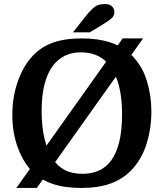

<svg xmlns="http://www.w3.org/2000/svg" viewBox="-20 -920 811 950"><path d="M61 10 587 -730H688L162 10ZM729 -368Q729 -285 705 -208Q681 -131 629 -77Q586 -33 526 -11.5Q466 10 382 10Q298 10 238 -11Q178 -32 137 -74Q94 -119 67.5 -191.5Q41 -264 41 -352Q41 -439 67.5 -515.5Q94 -592 141 -643Q183 -688 242 -709Q301 -730 385 -730Q465 -730 526 -710Q587 -690 632 -646Q684 -594 706.5 -520.5Q729 -447 729 -368ZM186 -371Q186 -293 200.5 -233Q215 -173 240 -135Q264 -98 300 -79Q336 -60 388 -60Q482 -60 530 -126Q556 -161 570 -218Q584 -275 584 -354Q584 -433 569.5 -491.5Q555 -550 529 -587Q503 -625 465.5 -643Q428 -661 381 -661Q334 -661 299.5 -643.5Q265 -626 242 -595Q186 -521 186 -371ZM341 -760 401 -836Q423 -864 438 -877.5Q453 -891 466.5 -895.5Q480 -900 499 -900Q523 -900 534.5 -888Q546 -876 546 -861Q546 -848 540 -838.5Q534 -829 518 -818Q502 -807 471 -788L424 -760Z"/></svg>

Font: Domine
Style: Bold
Weight: 700
Designer: Pablo Impallari, Rodrigo Fuenzalida, Brenda Gallo
Foundry: Pablo Impallari, Rodrigo Fuenzalida, Brenda Gallo
Version: Version 2.000